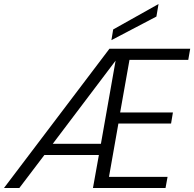

<svg xmlns="http://www.w3.org/2000/svg" viewBox="-59 -945 976 965"><path d="M509.8 -796.9 737.8 -924.8 727.1 -861.8 501 -743.2ZM522 -640.1 206.1 -222.2H448.2ZM887.2 -644H591.8L544.9 -379.9H810.1L800.8 -324.2H536.1L488.8 -56.2H783.2L772.9 0H408.2L438 -166H164.1L38.1 0H-39.1L491.2 -700.2H897Z"/></svg>

Font: SVN-Poppins Light
Style: Italic
Weight: 300
Italic angle: -10°
Designer: Ninad Kale (Devanagari), Jonny Pinhorn (Latin)
Foundry: Indian Type Foundry
Version: Version 3.002 2017